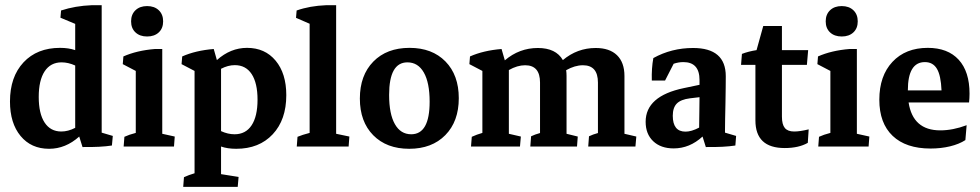

<svg xmlns="http://www.w3.org/2000/svg" viewBox="-20 -567 3792 743"><path d="M169.9 8.8Q100.6 8.8 59.6 -40.8Q18.6 -90.3 18.6 -174.3Q18.6 -269.5 71 -325.7Q123.5 -381.8 212.4 -381.8Q245.6 -381.8 271 -373V-474.6L213.9 -498.5L216.3 -526.4Q271 -544.4 335.4 -546.9H373.5V-53.7L416.5 -41L413.1 -3.9Q370.1 2.9 299.3 2L286.6 -38.6Q233.9 8.8 169.9 8.8ZM129.9 -191.9Q129.9 -127.4 152.6 -92.8Q175.3 -58.1 217.3 -58.1Q243.7 -58.1 271 -72.3V-313.5Q244.1 -325.7 218.3 -325.7Q175.8 -325.7 152.8 -291Q129.9 -256.3 129.9 -191.9Z M458.5 0 461.4 -37.6Q479 -45.9 505.4 -52.7V-292.5L455.1 -318.8L457.5 -348.6Q509.3 -371.6 579.6 -377.4H607.9V-49.3L656.2 -38.6L653.3 0ZM549.3 -425.8Q521 -425.8 504.2 -441.7Q487.3 -457.5 487.3 -484.4Q487.3 -511.2 504.2 -527.3Q521 -543.5 549.3 -543.5Q577.6 -543.5 594.5 -527.3Q611.3 -511.2 611.3 -484.4Q611.3 -457.5 594.5 -441.7Q577.6 -425.8 549.3 -425.8Z M689 156.2 691.9 118.7Q710.9 109.9 732.9 103.5V-292.5L682.6 -318.8L685.1 -348.6Q736.8 -371.6 807.1 -377.4L819.3 -334.5Q872.1 -381.8 936 -381.8Q1005.4 -381.8 1046.6 -332.3Q1087.9 -282.7 1087.9 -198.7Q1087.9 -103.5 1035.4 -47.4Q982.9 8.8 894 8.8Q860.4 8.8 835.4 0V106.9L903.3 117.7L899.9 156.2ZM888.7 -314.9Q862.3 -314.9 835.4 -300.8V-59.6Q861.8 -47.4 887.7 -47.4Q930.7 -47.4 953.6 -82Q976.6 -116.7 976.6 -181.2Q976.6 -245.6 953.9 -280.3Q931.2 -314.9 888.7 -314.9Z M1128.4 0 1131.3 -37.6Q1149.9 -45.4 1178.2 -52.7V-475.1L1125.5 -498L1127.9 -526.4Q1178.7 -544.4 1242.7 -546.9H1280.8V-49.3L1332 -38.6L1329.1 0Z M1563.5 8.8Q1476.1 8.8 1424.3 -43.7Q1372.6 -96.2 1372.6 -185.5Q1372.6 -275.4 1424.6 -328.6Q1476.6 -381.8 1564.9 -381.8Q1652.3 -381.8 1703.9 -329.1Q1755.4 -276.4 1755.4 -187Q1755.4 -97.2 1703.4 -44.2Q1651.4 8.8 1563.5 8.8ZM1571.3 -47.4Q1642.6 -47.4 1642.6 -173.3Q1642.6 -247.1 1620.1 -286.4Q1597.7 -325.7 1556.6 -325.7Q1485.8 -325.7 1485.8 -199.7Q1485.8 -126 1508.1 -86.7Q1530.3 -47.4 1571.3 -47.4Z M1802.7 0 1805.7 -37.6Q1824.7 -46.4 1846.7 -52.7V-292.5L1796.4 -318.8L1798.8 -348.6Q1850.6 -371.6 1920.9 -377.4L1933.6 -333.5Q1989.7 -381.3 2061.5 -381.3Q2131.3 -381.3 2158.2 -334.5Q2213.9 -381.3 2285.2 -381.3Q2338.9 -381.3 2367.7 -353.3Q2396.5 -325.2 2396.5 -272.9V-49.3L2442.4 -38.6L2439 0H2256.3L2259.3 -39.6Q2274.4 -46.9 2293.9 -52.2V-247.6Q2293.9 -314.5 2235.8 -314.5Q2204.6 -314.5 2170.9 -295.4Q2172.4 -285.2 2172.4 -273.4V-49.3L2215.8 -38.6L2212.9 0H2032.2L2035.2 -39.6Q2050.3 -46.9 2069.8 -52.2V-247.6Q2069.8 -314.5 2012.2 -314.5Q1981.9 -314.5 1949.2 -295.9V-49.3L1995.6 -38.6L1992.2 0Z M2586.9 7.3Q2537.1 7.3 2507.8 -20.5Q2478.5 -48.3 2478.5 -95.7Q2478.5 -195.3 2626.5 -226.1L2687 -238.8V-257.3Q2687 -326.7 2624.5 -326.7Q2605.5 -326.7 2586.9 -320.3L2553.7 -255.4H2502.4Q2501 -303.2 2508.3 -342.3Q2578.6 -381.3 2662.1 -381.3Q2788.6 -381.3 2788.6 -272Q2788.6 -258.3 2788.3 -230Q2788.1 -201.7 2787.4 -168.7Q2786.6 -135.7 2786.1 -107.4Q2785.6 -79.1 2785.6 -64.5V-53.7L2828.6 -41L2825.7 -3.9Q2782.7 2.9 2711.4 2L2698.7 -38.6Q2648.9 7.3 2586.9 7.3ZM2583.5 -119.1Q2583.5 -57.6 2632.8 -57.6Q2655.8 -57.6 2685.5 -73.2Q2685.5 -102.5 2686.3 -132.8Q2687 -163.1 2687 -190.9L2649.9 -186.5Q2614.7 -182.1 2599.1 -166.3Q2583.5 -150.4 2583.5 -119.1Z M3016.6 5.9Q2903.3 5.9 2903.3 -101.1V-315.9H2847.7L2851.1 -358.4Q2876.5 -368.2 2907.7 -373L2933.6 -466.3H3005.9V-373H3107.4L3102.5 -315.9H3005.9V-115.7Q3005.9 -85.4 3017.1 -71.8Q3028.3 -58.1 3053.2 -58.1Q3075.7 -58.1 3109.4 -66.4L3106 -14.2Q3070.8 5.9 3016.6 5.9Z M3146.5 0 3149.4 -37.6Q3167 -45.9 3193.4 -52.7V-292.5L3143.1 -318.8L3145.5 -348.6Q3197.3 -371.6 3267.6 -377.4H3295.9V-49.3L3344.2 -38.6L3341.3 0ZM3237.3 -425.8Q3209 -425.8 3192.1 -441.7Q3175.3 -457.5 3175.3 -484.4Q3175.3 -511.2 3192.1 -527.3Q3209 -543.5 3237.3 -543.5Q3265.6 -543.5 3282.5 -527.3Q3299.3 -511.2 3299.3 -484.4Q3299.3 -457.5 3282.5 -441.7Q3265.6 -425.8 3237.3 -425.8Z M3581.1 7.8Q3485.8 7.8 3434.3 -41.3Q3382.8 -90.3 3382.8 -181.2Q3382.8 -273.4 3433.6 -327.6Q3484.4 -381.8 3570.3 -381.8Q3647.9 -381.8 3689.9 -335.9Q3731.9 -290 3731.9 -204.6Q3731.9 -197.3 3731.4 -187.3Q3731 -177.2 3730 -170.4H3496.1Q3512.7 -62.5 3618.7 -62.5Q3667.5 -62.5 3720.7 -82.5L3715.8 -24.9Q3691.9 -9.3 3656.5 -0.7Q3621.1 7.8 3581.1 7.8ZM3559.1 -326.7Q3493.2 -326.7 3493.2 -217.3H3623.5Q3621.1 -274.9 3605.7 -300.8Q3590.3 -326.7 3559.1 -326.7Z"/></svg>

Font: Markazi Text SemiBold
Style: Regular
Weight: 600
Designer: Borna Izadpanah (Arabic designer), Fiona Ross (Arabic design director) and Florian Runge (Latin designer)
Foundry: Borna Izadpanah and Florian Runge
Version: Version 1.001; ttfautohint (v1.8.3)